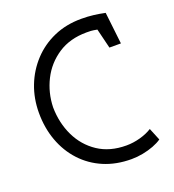

<svg xmlns="http://www.w3.org/2000/svg" viewBox="-128 -791 811 895"><g transform="rotate(-20 278.0 -343.5)"><path d="M373 4Q297 4 236 -22Q175 -48 131 -95.5Q87 -143 63.5 -207Q40 -271 40 -346Q40 -417 64 -479Q88 -541 132.5 -589Q177 -637 238.5 -664Q300 -691 375 -691Q407 -691 435.5 -687.5Q464 -684 492 -678L510 -520H453L429 -618Q422 -619 412 -621Q402 -623 377 -623Q294 -623 235 -584Q176 -545 144.5 -482.5Q113 -420 111 -348Q112 -270 143 -205.5Q174 -141 232 -102.5Q290 -64 372 -64Q406 -64 440.5 -73.5Q475 -83 500 -99L525 -38Q508 -26 483 -16.5Q458 -7 429.5 -1.5Q401 4 373 4Z"/></g></svg>

Font: Kreon Light Light
Style: Regular
Weight: 300
Version: Version 2.002